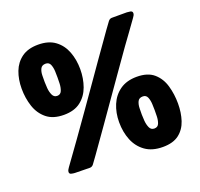

<svg xmlns="http://www.w3.org/2000/svg" viewBox="-127 -847 1058 1018"><g transform="rotate(-20 401.5 -338.0)"><path d="M190.4 -308.6Q129.4 -308.6 93.3 -338.1Q57.1 -367.7 41.5 -415Q25.9 -462.4 25.9 -515.6Q25.9 -567.9 42.2 -610.8Q58.6 -653.8 94.2 -679.7Q129.9 -705.6 187 -705.6Q246.1 -705.6 282.7 -678.2Q319.3 -650.9 336.4 -605.7Q353.5 -560.5 353.5 -507.3Q353.5 -455.1 337.2 -409.7Q320.8 -364.3 284.9 -336.4Q249 -308.6 190.4 -308.6ZM688.5 -705.6Q695.3 -705.6 707.5 -703.4Q719.7 -701.2 719.7 -689.9Q719.7 -683.6 716.1 -677.2Q712.4 -670.9 708.5 -665.5Q686 -633.8 663.1 -602.3Q640.1 -570.8 617.2 -539.1Q572.3 -475.6 527.6 -411.9Q482.9 -348.1 438 -284.2Q404.8 -236.3 371.1 -188.7Q337.4 -141.1 303.7 -93.3Q288.6 -72.3 273.7 -50.8Q258.8 -29.3 243.2 -8.8Q234.9 2 222.2 2L139.2 0.5Q132.3 0.5 120.4 -2Q108.4 -4.4 108.4 -15.1Q108.4 -22 112.1 -28.1Q115.7 -34.2 119.1 -39.1Q141.6 -70.8 164.6 -102.3Q187.5 -133.8 210 -165.5Q255.4 -229 300 -292.7Q344.7 -356.4 389.2 -419.9Q422.4 -467.8 456.1 -515.6Q489.7 -563.5 523.4 -610.8Q538.6 -632.3 553.5 -653.6Q568.4 -674.8 584 -695.3Q592.3 -705.6 604 -705.6ZM152.8 -507.3Q152.8 -494.6 154.5 -472.7Q156.2 -450.7 164.3 -433.1Q172.4 -415.5 190.4 -415.5Q209.5 -415.5 216.6 -433.1Q223.6 -450.7 224.4 -472.7Q225.1 -494.6 225.1 -507.3Q225.1 -520 224.4 -541.5Q223.6 -563 216.6 -580.1Q209.5 -597.2 190.4 -597.2Q168.9 -597.2 161.1 -581.1Q153.3 -564.9 153.1 -543.7Q152.8 -522.5 152.8 -507.3ZM625 30.8Q564.9 30.8 526.4 3.2Q487.8 -24.4 469.2 -70.3Q450.7 -116.2 450.7 -171.9Q450.7 -224.6 469.2 -269Q487.8 -313.5 525.6 -340.1Q563.5 -366.7 620.6 -366.7Q682.1 -366.7 716.6 -336.7Q751 -306.6 764.6 -259Q778.3 -211.4 778.3 -158.7Q778.3 -107.4 764.2 -64.2Q750 -21 716.6 4.9Q683.1 30.8 625 30.8ZM577.6 -168.9Q577.6 -155.8 579.3 -133.8Q581.1 -111.8 588.9 -94.2Q596.7 -76.7 615.7 -76.7Q635.3 -76.7 642.1 -94.2Q648.9 -111.8 649.4 -133.8Q649.9 -155.8 649.9 -168.9Q649.9 -181.6 648.9 -202.9Q647.9 -224.1 640.9 -241Q633.8 -257.8 615.2 -257.8Q593.8 -257.8 586.2 -241.9Q578.6 -226.1 578.1 -205.1Q577.6 -184.1 577.6 -168.9Z"/></g></svg>

Font: Belanosima SemiBold
Style: Regular
Weight: 600
Designer: The DocRepair Project, Santiago Orozco
Foundry: Google
Version: Version 2.000